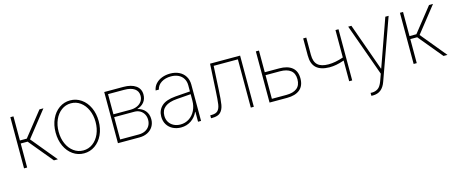

<svg xmlns="http://www.w3.org/2000/svg" viewBox="-43 -1131 4575 1922"><g transform="rotate(-15 2244.0 -169.5)"><path d="M80.1 -530.3H112.3V-280.3H183.6L381.8 -530.3H422.9L212.9 -264.6L430.7 0H389.6L183.6 -249H112.3V0H80.1Z M478 -263.7Q478 -341.8 506.8 -404.3Q535.6 -466.8 586.7 -502.4Q637.7 -538.1 700.7 -538.1Q763.7 -538.1 814.9 -502.4Q866.2 -466.8 895.3 -404.1Q924.3 -341.3 924.3 -263.7Q924.3 -185.5 895.3 -123Q866.2 -60.5 814.9 -24.9Q763.7 10.7 700.7 10.7Q637.7 10.7 586.7 -24.9Q535.6 -60.5 506.8 -123Q478 -185.5 478 -263.7ZM892.1 -263.7Q892.1 -332 867.4 -387.7Q842.8 -443.4 799.1 -475.6Q755.4 -507.8 700.7 -507.8Q646 -507.8 602.3 -475.6Q558.6 -443.4 533.9 -387.7Q509.3 -332 509.3 -263.7Q509.3 -195.3 533.9 -139.6Q558.6 -84 602.3 -51.8Q646 -19.5 700.7 -19.5Q755.9 -19.5 799.6 -51.8Q843.3 -84 867.7 -139.6Q892.1 -195.3 892.1 -263.7Z M1053.2 -530.3H1250.5Q1333.5 -530.3 1379.9 -497.3Q1426.3 -464.4 1426.3 -405.3Q1426.3 -358.9 1401.1 -326.9Q1376 -294.9 1328.6 -280.3Q1379.4 -269 1408.7 -233.6Q1438 -198.2 1438 -145.5Q1438 -103.5 1417.7 -70.3Q1397.5 -37.1 1360.8 -18.6Q1324.2 0 1276.9 0H1053.2ZM1405.8 -148.4Q1405.8 -180.7 1391.6 -206.5Q1377.4 -232.4 1352.1 -247.1Q1326.7 -261.7 1294.4 -261.7H1084.5V-30.3H1276.9Q1315.4 -30.3 1344.7 -44.9Q1374 -59.6 1389.9 -86.4Q1405.8 -113.3 1405.8 -148.4ZM1395 -400.4Q1395 -448.2 1357.7 -474.1Q1320.3 -500 1250.5 -500H1084.5V-291H1260.3Q1299.8 -291 1330.6 -304.7Q1361.3 -318.4 1378.2 -343.3Q1395 -368.2 1395 -400.4Z M1729 -302.7Q1765.6 -305.7 1809.3 -308.8Q1853 -312 1883.3 -314V-377.9Q1883.3 -417 1865.5 -446.8Q1847.7 -476.6 1814.7 -492.7Q1781.7 -508.8 1737.8 -508.8Q1680.2 -508.8 1638.9 -483.2Q1597.7 -457.5 1587.4 -412.1H1554.2Q1560.5 -450.7 1586.2 -479.2Q1611.8 -507.8 1651.4 -522.9Q1690.9 -538.1 1737.8 -538.1Q1788.6 -538.1 1828.6 -518.8Q1868.7 -499.5 1891.6 -462.6Q1914.6 -425.8 1914.6 -376V0H1883.3V-102.5H1880.4Q1856.9 -50.8 1811 -19.5Q1765.1 11.7 1705.6 11.7Q1660.6 11.7 1622.8 -6.8Q1585 -25.4 1562.7 -60.8Q1540.5 -96.2 1540.5 -144.5Q1540.5 -209.5 1585.2 -252Q1629.9 -294.4 1729 -302.7ZM1707.5 -18.6Q1756.8 -18.6 1797.1 -44.4Q1837.4 -70.3 1860.4 -116.5Q1883.3 -162.6 1883.3 -220.7V-285.6L1840.3 -282.2Q1752.9 -274.9 1737.8 -274.4Q1572.8 -261.7 1572.8 -144.5Q1572.8 -106.9 1590.3 -78.4Q1607.9 -49.8 1638.7 -34.2Q1669.4 -18.6 1707.5 -18.6Z M2018.1 -30.3H2030.8Q2076.7 -30.3 2096.9 -51.5Q2117.2 -72.8 2123.5 -115.5Q2129.9 -158.2 2135.3 -261.7L2149.9 -530.3H2461.4V0H2430.2V-500H2179.2L2166.5 -255.9Q2161.1 -150.9 2152.8 -102.5Q2144.5 -54.2 2117.4 -27.1Q2090.3 0 2031.7 0H2018.1Z M2985.8 -154.3Q2985.8 -77.6 2939 -38.8Q2892.1 0 2806.2 0H2624.5V-530.3H2656.7V-305.7H2806.2Q2892.1 -305.7 2939 -267.8Q2985.8 -230 2985.8 -154.3ZM2806.2 -30.3Q2877.4 -30.3 2916 -60.3Q2954.6 -90.3 2954.6 -153.3Q2954.6 -215.3 2916 -245.4Q2877.4 -275.4 2806.2 -275.4H2656.7V-30.3Z M3481 0H3449.7V-214.4Q3403.3 -198.7 3367.9 -192.1Q3332.5 -185.5 3296.4 -185.5Q3206.5 -186.5 3161.1 -227.5Q3115.7 -268.6 3115.7 -354.5V-533.2H3147.9V-354.5Q3147.9 -281.7 3183.8 -249.3Q3219.7 -216.8 3294.4 -216.8Q3364.7 -216.8 3449.7 -246.1V-530.3H3481Z M3626.5 198.2V168L3641.1 168.9Q3674.8 168.9 3702.1 151.4Q3729.5 133.8 3748.5 82L3774.9 8.8L3581.5 -530.3H3614.7L3789.6 -40H3792.5L3966.3 -530.3H4000.5L3776.9 93.8Q3758.3 146.5 3725.1 172.9Q3691.9 199.2 3642.1 199.2Q3630.4 199.2 3626.5 198.2Z M4117.7 -530.3H4149.9V-280.3H4221.2L4419.4 -530.3H4460.4L4250.5 -264.6L4468.3 0H4427.2L4221.2 -249H4149.9V0H4117.7Z"/></g></svg>

Font: Pretendard GOV Thin
Style: Regular
Weight: 100
Designer: Base glyphs from Inter by Rasmus Andersson; Hangeul glyphs from Noto Sans CJK(Source Han Sans) by Jang Soo-young and Kan
Foundry: Kil Hyung-jin
Version: Version 1.309